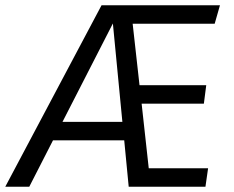

<svg xmlns="http://www.w3.org/2000/svg" viewBox="-66 -708 887 728"><path d="M437 -618 463 -385H716L707 -315H471L498 -70H723L713 0H422L405 -176H135L45 0H-46L319 -688H768L748 -618ZM398 -246 362 -619 171 -246Z"/></svg>

Font: FiraGO Book
Style: Italic
Weight: 350
Italic angle: -8°
Designer: bBox Type GmbH
Foundry: bBox Type GmbH
Version: Version 1.001